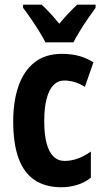

<svg xmlns="http://www.w3.org/2000/svg" viewBox="-20 -786 439 816"><path d="M241.2 9.8Q172.9 9.8 127.2 -20.8Q81.5 -51.3 58.8 -113.5Q36.1 -175.8 36.1 -271Q36.1 -354 58.1 -418.7Q80.1 -483.4 126 -520.3Q171.9 -557.1 243.2 -557.1Q283.7 -557.1 316.2 -548.1Q348.6 -539.1 377 -521L340.8 -417Q318.4 -430.7 296.6 -437.3Q274.9 -443.8 252.9 -443.8Q226.1 -443.8 207 -424.1Q188 -404.3 178 -366Q168 -327.6 168 -271Q168 -214.8 178 -177.2Q188 -139.6 207.3 -120.8Q226.6 -102.1 254.9 -102.1Q282.7 -102.1 311 -112.3Q339.4 -122.6 366.2 -142.1V-30.8Q339.8 -9.8 307.4 0Q274.9 9.8 241.2 9.8ZM172.9 -606Q163.6 -625.5 146.7 -652.6Q129.9 -679.7 111.3 -706.8Q92.8 -733.9 78.1 -752.9V-766.1H157.2Q173.8 -751 192.9 -730.2Q211.9 -709.5 231.9 -685.1Q254.9 -712.4 272.2 -730.7Q289.6 -749 308.1 -766.1H386.2V-752.9Q372.1 -733.9 354 -707.5Q335.9 -681.2 319.3 -654.1Q302.7 -627 292 -606Z"/></svg>

Font: Open Sans Condensed
Style: Regular
Weight: 400
Width: 3
Designer: Monotype Design Team
Foundry: Monotype Imaging Inc.
Version: Version 3.000